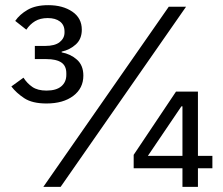

<svg xmlns="http://www.w3.org/2000/svg" viewBox="-20 -724 864 744"><path d="M115 -546H155Q193 -546 211.5 -561Q230 -576 230 -598V-602Q230 -627 212.5 -640.5Q195 -654 165 -654Q136 -654 116 -642Q96 -630 82 -609L39 -643Q56 -668 87 -686Q118 -704 167 -704Q223 -704 260 -679Q297 -654 297 -609Q297 -573 274 -552Q251 -531 219 -524V-521Q253 -515 278 -493Q303 -471 303 -431Q303 -382 264 -352.5Q225 -323 160 -323Q105 -323 74 -343.5Q43 -364 24 -389L71 -423Q85 -401 105.5 -387Q126 -373 160 -373Q198 -373 217.5 -389.5Q237 -406 237 -434V-440Q237 -469 217.5 -482Q198 -495 160 -495H115ZM215 0H148L634 -698H701ZM747 0H687V-72H498V-124L662 -369H747V-120H803V-72H747ZM687 -120V-312H683L553 -120Z"/></svg>

Font: IBM Plex Sans
Style: Regular
Weight: 400
Designer: Mike Abbink, Paul van der Laan, Pieter van Rosmalen
Foundry: Bold Monday
Version: Version 3.201